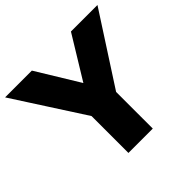

<svg xmlns="http://www.w3.org/2000/svg" viewBox="-193 -887 1070 1070"><g transform="rotate(-45 342.0 -352.5)"><path d="M245 0V-366L279 -238L-22 -705H189L343 -453L497 -705H706L404 -238L437 -366V0Z"/></g></svg>

Font: Nunito Sans 7pt Black
Style: Regular
Weight: 900
Designer: Vernon Adams
Foundry: Vernon Adams
Version: Version 3.101;gftools[0.9.27]